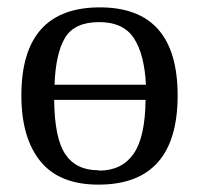

<svg xmlns="http://www.w3.org/2000/svg" viewBox="-20 -491 540 521"><path d="M251 -471Q462 -471 462 -232Q462 10 247 10Q141 10 89.5 -53.5Q38 -117 38 -232Q38 -471 251 -471ZM247 -29 249 -28Q310 -28 342 -73Q374 -118 375 -220H127Q128 -116 157 -73Q186 -29 247 -29ZM375 -261H376Q372 -343 343.5 -387Q315 -431 249 -431Q182 -431 156.5 -388.5Q131 -346 128 -261Z"/></svg>

Font: Libra Serif Modern
Style: Regular
Weight: 400
Designer: Stefan Peev, Context Ltd
Foundry: Stefan Peev, Context Ltd
Version: Version 1.000